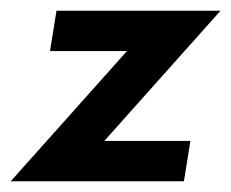

<svg xmlns="http://www.w3.org/2000/svg" viewBox="-28 -337 430 357"><path d="M-8 0H314L326 -75H166L382 -317H77L65 -242H208Z"/></svg>

Font: Rabbid Highway Sign II Hop
Style: Obl
Weight: 400
Foundry: Cannot Into Space Fonts
Version: Version 0.277